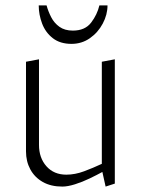

<svg xmlns="http://www.w3.org/2000/svg" viewBox="-20 -678 531 709"><path d="M370 11 358 -43Q338 -32 311 -19Q284 -6 257 2.5Q230 11 210 11Q168 11 138 -6Q108 -23 92 -52.5Q76 -82 76 -119V-450L124 -459V-143Q124 -95 151.5 -64Q179 -33 225 -33Q257 -33 290.5 -45.5Q324 -58 356 -73V-450L404 -459V0ZM123 -658H152Q158 -636 169 -614.5Q180 -593 199.5 -579Q219 -565 249 -565Q294 -565 316.5 -594.5Q339 -624 347 -658H377Q377 -624 359.5 -591Q342 -558 312 -537Q282 -516 244 -516Q202 -516 175 -537Q148 -558 135.5 -591Q123 -624 123 -658Z"/></svg>

Font: Ancizar Sans Thin
Style: Regular
Weight: 100
Designer: Cesar Puertas, Viviana Monsalve, Julian Moncada, Julian Prieto, Jose Castro, Mariel Hernandez, Felipe Aragon, Sara Alarc
Version: Version 8.100